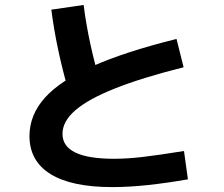

<svg xmlns="http://www.w3.org/2000/svg" viewBox="-20 -746 904 775"><path d="M98.9 -196.7Q99.3 -282.8 161.5 -351.9Q223.7 -420.9 354.4 -479.1Q485.1 -537.3 692.5 -588.8L721.1 -474.5Q552.8 -432.2 444.9 -389.3Q337.1 -346.5 284.7 -301.4Q232.3 -256.3 232.3 -206Q231.7 -105.1 440.4 -105.1Q492.5 -105.1 553.9 -112.2Q615.4 -119.2 722.7 -136.5L738.5 -22.1Q651.4 -6.9 575.5 1.1Q499.6 9.2 432.6 9.2Q268.9 9.2 184.1 -43.3Q99.3 -95.7 98.9 -196.7ZM187.2 -707 317.6 -726Q327.3 -648.1 344.9 -567.5Q362.4 -486.9 386.8 -406.1L257.4 -376Q232.5 -461.6 214.9 -544.7Q197.2 -627.8 187.2 -707Z"/></svg>

Font: Pretendard GOV Variable
Style: Regular
Weight: 400
Designer: Base glyphs from Inter by Rasmus Andersson; Hangul glyphs from Noto Sans CJK(Source Han Sans) by Jang Soo-young and Kang
Foundry: Kil Hyung-jin
Version: Version 1.307;Glyphs 3.2 (3192)